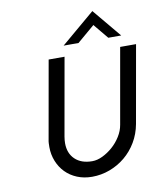

<svg xmlns="http://www.w3.org/2000/svg" viewBox="-89 -870 803 952"><g transform="rotate(-10 313.0 -394.5)"><path d="M197 -210Q194 -192 194 -177Q194 -126 225.5 -96Q257 -66 312 -66Q337 -66 364 -79Q391 -92 415 -113Q439 -134 456.5 -162Q474 -190 479 -220L546 -600H626L557 -210Q548 -161 524 -120.5Q500 -80 465 -51Q430 -22 387 -6Q344 10 298 10Q257 10 223 -4Q189 -18 165 -42.5Q141 -67 127.5 -100.5Q114 -134 114 -172Q114 -181 114.5 -191.5Q115 -202 117 -210L186 -600H266ZM561 -655H496L434 -730L346 -655H271L441 -799Z"/></g></svg>

Font: Gauge
Style: Oblique
Weight: 400
Italic angle: -80°
Designer: Daniel Pimley
Foundry: Daniel Pimley
Version: Version 2.0